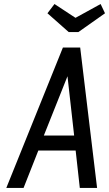

<svg xmlns="http://www.w3.org/2000/svg" viewBox="-20 -920 534 940"><path d="M10.9 0H95.4L167.6 -182.9H350.4L370.7 0H455.3L372.6 -687.3H288ZM194.6 -256.3 310.4 -546.7 343 -256.3ZM363.7 -763 494.1 -855 472.6 -900.3 349.6 -832.7 246.7 -900.3 212.3 -855 316.4 -763Z"/></svg>

Font: Secuela ExtLt
Style: Italic
Weight: 200
Italic angle: -8°
Designer: Fernando Haro
Foundry: deFharo
Version: Version 1.704